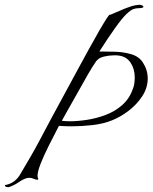

<svg xmlns="http://www.w3.org/2000/svg" viewBox="-76 -638 637 798"><path d="M-43 140Q-50 140 -54 136.5Q-58 133 -54 131Q-32 127 -16 114.5Q0 102 10 83Q31 48 51.5 12.5Q72 -23 91 -59Q114 -103 138 -147.5Q162 -192 186 -236Q195 -252 212 -284Q229 -316 251 -356Q273 -396 295 -436.5Q317 -477 336.5 -510.5Q356 -544 368 -562.5Q380 -581 381 -576Q399 -583 421 -593Q443 -603 465.5 -610.5Q488 -618 505 -618Q510 -618 515 -615.5Q520 -613 520 -610Q520 -604 500 -604Q490 -604 479 -600.5Q468 -597 449 -579Q432 -563 402 -521Q372 -479 337 -424Q366 -424 402 -423Q438 -422 470 -412.5Q502 -403 518 -378Q538 -347 538 -312Q538 -273 515.5 -238.5Q493 -204 459 -178Q425 -152 390 -138Q353 -123 307.5 -118Q262 -113 223 -113Q207 -113 193.5 -113.5Q180 -114 169 -115Q147 -73 126.5 -32Q106 9 93 42Q80 75 80 93Q80 97 82 103Q83 104 83 106Q83 109 80 109Q72 109 64 105Q56 101 45 101Q35 101 25 106Q15 110 -1 121Q-17 132 -37 139Q-39 140 -43 140ZM216 -134Q247 -134 286 -140Q325 -146 363.5 -160.5Q402 -175 432 -201.5Q462 -228 476 -268Q481 -280 482.5 -292.5Q484 -305 484 -317Q484 -351 467 -377Q450 -403 418 -407Q414 -408 408.5 -408Q403 -408 397 -408Q378 -408 356.5 -403Q335 -398 324 -384Q311 -366 289 -328Q267 -290 242.5 -245.5Q218 -201 197 -165L181 -136Q189 -135 197.5 -134.5Q206 -134 216 -134Z"/></svg>

Font: Italianno
Style: Regular
Weight: 400
Designer: Robert E. Leuschke
Foundry: Robert E. Leuschke
Version: Version 1.100; ttfautohint (v1.8.3)